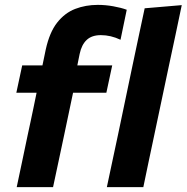

<svg xmlns="http://www.w3.org/2000/svg" viewBox="-20 -767 765 787"><path d="M48.5 0Q60 -53.5 70.5 -104Q80.5 -153.5 94 -216L105 -267Q110.5 -293 117 -323.8Q123.5 -354.5 130 -387H47L71 -499H154Q157.5 -516 161 -532.5Q164.5 -549 167.5 -564Q183 -634.5 214.2 -674.2Q245.5 -714 288.2 -730.5Q331 -747 381 -747Q412.5 -747 444.5 -741.2Q476.5 -735.5 499.5 -727L474 -604Q434 -623 393.5 -623Q356.5 -623 335.5 -603.5Q314.5 -584 306.5 -546Q304.5 -536 301.5 -521.5L297 -499H440L416 -387H279.5L243.5 -216Q230 -153.5 219.5 -103.2Q209 -53 197.5 0ZM418 0Q429.5 -53 440 -103.5Q450.5 -154 464 -216L522 -493Q535 -554 547.5 -613.5Q560 -672.5 573 -733L725 -746Q712.5 -687 699.5 -624.5Q686 -562 671.5 -493.5L613 -216.5Q599.5 -153 589 -103.2Q578.5 -53.5 567.5 0Z"/></svg>

Font: Heraclito
Style: Bold Italic
Weight: 700
Italic angle: -12°
Designer: Kostas Bartsokas (font) & Cristiano Sobral (main changes)
Foundry: Kostas Bartsokas (font) & Cristiano Sobral (main changes)
Version: Version 1.00;July 8, 2020;FontCreator 13.0.0.2655 64-bit